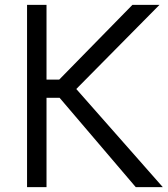

<svg xmlns="http://www.w3.org/2000/svg" viewBox="-20 -770 690 790"><path d="M538.6 0 225.1 -367.7H171.4V0H91.3V-750H171.4V-442.4H223.6L524.9 -750H636.2L293.9 -403.8L649.9 0Z"/></svg>

Font: Now
Style: Regular
Weight: 400
Designer: Alfredo Marco Pradil
Foundry: Alfredo Marco Pradil
Version: Version 1.002;PS 001.002;hotconv 1.0.88;makeotf.lib2.5.64775